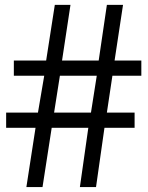

<svg xmlns="http://www.w3.org/2000/svg" viewBox="-20 -758 598 778"><path d="M525.4 -240.2H403.3L369.1 0H303.7L337.9 -240.2H189.5L152.3 0H86.9L124 -240.2H4.9V-301.8H133.8L159.2 -451.2H36.1V-512.7H167L202.1 -738.3H265.6L231.4 -512.7H379.9L413.1 -738.3H478.5L444.3 -512.7H552.7V-451.2H435.5L413.1 -301.8H525.4ZM222.7 -451.2 199.2 -301.8H348.6L372.1 -451.2Z"/></svg>

Font: Jomolhari
Style: Regular
Weight: 400
Designer: Christopher J. Fynn
Foundry: Christopher  J.  Fynn (Karma Drubgy¸ Tenzin).
Version: Version 1.000